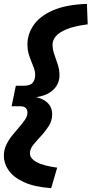

<svg xmlns="http://www.w3.org/2000/svg" viewBox="-25 -822 474 994"><path d="M240 152Q154 146 100 121.5Q46 97 20.5 61Q-5 25 -5 -16Q-5 -46 7.5 -72Q20 -98 38 -120.5Q56 -143 74 -163.5Q92 -184 104.5 -202.5Q117 -221 117 -239Q117 -254 108.5 -263Q100 -272 77 -272H35L57 -378H96Q131 -378 144 -393.5Q157 -409 157 -434Q157 -456 147 -479.5Q137 -503 127 -531Q117 -559 117 -592Q117 -644 148 -690.5Q179 -737 247 -767.5Q315 -798 425 -802L429 -696Q359 -687 319.5 -670.5Q280 -654 263.5 -633.5Q247 -613 247 -592Q247 -567 256 -541Q265 -515 274 -488Q283 -461 283 -432Q283 -384 245 -352Q207 -320 133 -316L135 -324Q190 -317 217.5 -293Q245 -269 245 -231Q245 -197 227.5 -169.5Q210 -142 187.5 -118Q165 -94 147.5 -72.5Q130 -51 130 -28Q130 -2 164 17Q198 36 271 46Z"/></svg>

Font: Radio Canada Big
Style: Bold Italic
Weight: 700
Italic angle: -12°
Designer: Étienne Aubert Bonn
Foundry: Coppers and Brasses
Version: Version 1.001